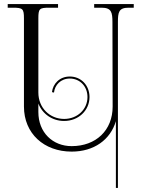

<svg xmlns="http://www.w3.org/2000/svg" viewBox="-20 -739 696 946"><path d="M18 -719V-701H44C92 -701 98 -696 98 -648V-214C98 -81 197 8 333 8C442.7 8 523.7 -49.9 551 -142V187H561V-214V-572V-630C561 -678 565 -701 613 -701H639V-719H444V-701H481C529 -701 533.9 -678 534 -630L535 -214C535 -97 453 -19 333 -19C240 -19 169 -86 169 -187V-228.8C189.1 -177.4 237.7 -143 296 -143C366 -143 421 -194 421 -261C421 -319 379 -362 324 -362C274 -362 241 -327 236 -285L246 -283C250 -320 279 -352 324 -352C373 -352 411 -314 411 -261C411 -200 361 -153 296 -153C225 -153 169 -208 169 -283V-648C169 -696 174 -701 222 -701H266V-719Z"/></svg>

Font: FoglihtenNo04
Style: Regular
Weight: 500
Designer: gluk (gluksza@wp.pl)
Foundry: gluk (gluksza@wp.pl)
Version: Version 0.70